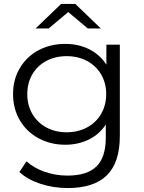

<svg xmlns="http://www.w3.org/2000/svg" viewBox="-20 -752 726 971"><path d="M586 -526V-64Q586 70 520.5 134.5Q455 199 323 199Q250 199 184.5 177.5Q119 156 78 118L114 64Q152 98 206.5 117Q261 136 321 136Q421 136 468 89.5Q515 43 515 -55V-122Q482 -72 428.5 -46Q375 -20 310 -20Q236 -20 175.5 -52.5Q115 -85 80.5 -143.5Q46 -202 46 -276Q46 -350 80.5 -408Q115 -466 175 -498Q235 -530 310 -530Q377 -530 431 -503Q485 -476 518 -425V-526ZM317 -468Q260 -468 214.5 -444Q169 -420 143.5 -376Q118 -332 118 -276Q118 -220 143.5 -176Q169 -132 214.5 -107.5Q260 -83 317 -83Q374 -83 420 -107.5Q466 -132 491.5 -176Q517 -220 517 -276Q517 -332 491.5 -375.5Q466 -419 420.5 -443.5Q375 -468 317 -468ZM424 -608 325 -691 226 -608H160L289 -732H361L490 -608Z"/></svg>

Font: APTA Sans Regular
Style: Regular
Weight: 400
Version: Version 7.200